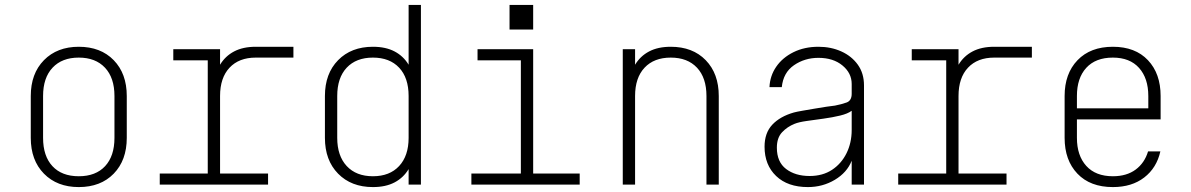

<svg xmlns="http://www.w3.org/2000/svg" viewBox="-20 -750 4840 780"><path d="M300 10Q212 10 158.5 -44.5Q105 -99 105 -190V-360Q105 -451 158.5 -505.5Q212 -560 300 -560Q389 -560 442 -505.5Q495 -451 495 -360V-190Q495 -99 442 -44.5Q389 10 300 10ZM300 -34Q369 -34 407 -75Q445 -116 445 -190V-360Q445 -434 406.5 -475Q368 -516 300 -516Q232 -516 193.5 -475Q155 -434 155 -360V-190Q155 -116 193 -75Q231 -34 300 -34Z M629 0V-45H824V-505H684V-550H874V-487Q895 -522 931 -541Q967 -560 1019 -560H1172V-516H1019Q951 -516 912.5 -475Q874 -434 874 -360V-45H1069V0Z M1690 0H1640V-63Q1619 -28 1583 -9Q1547 10 1495 10Q1407 10 1353.5 -44.5Q1300 -99 1300 -190V-360Q1300 -451 1353.5 -505.5Q1407 -560 1495 -560Q1547 -560 1583 -541Q1619 -522 1640 -487V-730H1690ZM1495 -516Q1427 -516 1388.5 -475Q1350 -434 1350 -360V-190Q1350 -117 1388.5 -75.5Q1427 -34 1495 -34Q1563 -34 1601.5 -75.5Q1640 -117 1640 -190V-360Q1640 -434 1601.5 -475Q1563 -516 1495 -516Z M1895 0V-45H2096V-505H1920V-550H2146V-45H2335V0ZM2050 -730H2146V-630H2050Z M2510 0V-550H2560V-487Q2581 -522 2617 -541Q2653 -560 2705 -560Q2794 -560 2847 -505.5Q2900 -451 2900 -360V0H2850V-360Q2850 -434 2811.5 -475Q2773 -516 2705 -516Q2637 -516 2598.5 -475Q2560 -434 2560 -360V0Z M3262 10Q3180 10 3133 -35Q3086 -80 3086 -154Q3086 -210 3117.5 -243.5Q3149 -277 3205 -293Q3216 -296 3239 -300Q3262 -304 3288.5 -308.5Q3315 -313 3338 -316.5Q3361 -320 3372 -321Q3398 -326 3419 -333.5Q3440 -341 3440 -369V-409Q3440 -453 3402.5 -484Q3365 -515 3305 -515Q3249 -515 3205.5 -485Q3162 -455 3156 -396H3106Q3108 -442 3133.5 -479Q3159 -516 3203.5 -538Q3248 -560 3305 -560Q3356 -560 3398 -541Q3440 -522 3465 -487Q3490 -452 3490 -403V0H3440V-97Q3421 -49 3371.5 -19.5Q3322 10 3262 10ZM3269 -35Q3322 -35 3360 -60Q3398 -85 3419 -127.5Q3440 -170 3440 -222V-300Q3424 -288 3393 -280.5Q3362 -273 3325.5 -268Q3289 -263 3257 -258.5Q3225 -254 3208 -247Q3178 -235 3157 -212.5Q3136 -190 3136 -150Q3136 -92 3173.5 -63.5Q3211 -35 3269 -35Z M3629 0V-45H3824V-505H3684V-550H3874V-487Q3895 -522 3931 -541Q3967 -560 4019 -560H4172V-516H4019Q3951 -516 3912.5 -475Q3874 -434 3874 -360V-45H4069V0Z M4501 10Q4409 10 4357 -44.5Q4305 -99 4305 -190V-360Q4305 -451 4357.5 -505.5Q4410 -560 4501 -560Q4592 -560 4643.5 -505.5Q4695 -451 4695 -360V-265H4355V-190Q4355 -118 4393 -76Q4431 -34 4501 -34Q4557 -34 4593.5 -61Q4630 -88 4644 -135H4694Q4679 -68 4628.5 -29Q4578 10 4501 10ZM4355 -310H4645V-360Q4645 -432 4607.5 -474Q4570 -516 4501 -516Q4431 -516 4393 -474.5Q4355 -433 4355 -360Z"/></svg>

Font: Tiny Thin
Style: Regular
Weight: 100
Monospace: yes
Designer: Philipp Nurullin, Konstantin Bulenkov
Foundry: JetBrains
Version: Version 2.251; ttfautohint (v1.8.4.7-5d5b)